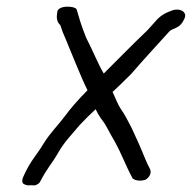

<svg xmlns="http://www.w3.org/2000/svg" viewBox="-20 -520 575 575"><path d="M499.1 -490 498.5 -489.8 486 -485C473.1 -480.2 461.9 -472.9 452.2 -463.5C443.8 -453.9 433.8 -442.7 422.1 -430C379.3 -389 335.3 -344.5 290.7 -299.8C272 -331.6 260.3 -363.9 237.8 -407.4C220.5 -451.2 218.7 -461.7 209.3 -492.5C204.7 -498.5 192.5 -500 181.6 -500C167.3 -500 154.5 -494.9 152.1 -487L152 -486.5L151 -480C148.7 -465.7 150.9 -453.3 160.5 -445C164.5 -431.8 170.5 -416 177.3 -401.5C192.4 -366 222.1 -289.3 242.1 -249.8C212 -219.4 189.7 -193.3 175 -173C148.6 -138.1 132 -124.5 109.6 -88.6C89.6 -55.1 70.7 -38.2 50.2 8.4C47.2 14.1 45.2 21.7 48 28.3C51 31.9 57.1 34 63.2 35.1C69.8 34.8 77.4 34.7 84.4 35.2C91.7 33.2 96.6 29.3 99.2 25.8C124.6 -22.2 131.2 -23.1 155.1 -64C173.6 -96 189.9 -111.1 218.6 -145.5C236.6 -164.8 250 -177.5 266.5 -192.9C270.7 -183.4 276.3 -173.5 282.8 -164.5C300.3 -142.8 304.6 -127.4 322.9 -97.5C346.3 -55 355.6 -25.7 377 14C386.1 22.5 404.5 22.3 416.1 18C427.2 11.5 435.9 -2.9 428.3 -15.8C424.4 -22.7 419.8 -32.4 414.7 -44.6C401.6 -77.3 388.2 -107 374.2 -136.8C365.7 -152.4 354 -177.4 341.2 -194.6C333.6 -206.3 324.8 -227.5 317.1 -244.7C326.2 -252.8 345 -270.8 371.9 -297.5C407.8 -339.3 459.2 -394.8 488.7 -427.6C494.3 -431.5 498.7 -433.2 500.5 -433.6L501.4 -433.9L513.2 -440C519 -443.2 527.4 -452 531.7 -463.1C539.3 -476 531.5 -487.2 518.7 -490.3C512.6 -491.7 505.8 -491.6 499.1 -490Z"/></svg>

Font: MewTooHand
Style: BdIta
Weight: 400
Designer: Mew Too, Robert Jablonski
Version: Version 0.77